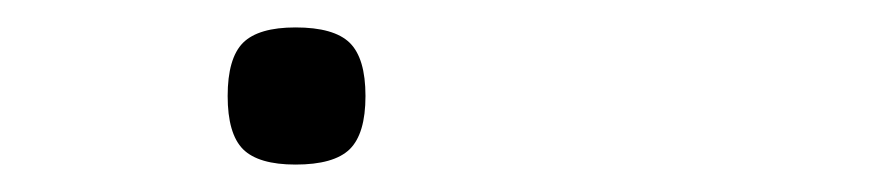

<svg xmlns="http://www.w3.org/2000/svg" viewBox="-20 -344 640 140"><path d="M146 -274Q146 -301.5 157.2 -312.8Q168.5 -324 195.5 -324Q223.5 -324 235 -312.8Q246.5 -301.5 246.5 -274Q246.5 -246.5 235 -235.2Q223.5 -224 195.5 -224Q168.5 -224 157.2 -235.2Q146 -246.5 146 -274Z"/></svg>

Font: JuliaMono Black
Style: Italic
Weight: 900
Italic angle: -9°
Monospace: yes
Designer: cormullion
Foundry: corm
Version: Version 0.057; ttfautohint (v1.8.4)